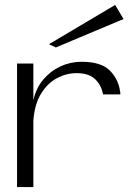

<svg xmlns="http://www.w3.org/2000/svg" viewBox="-20 -757 520 777"><path d="M49 0V-500H115V-351Q126 -401 155.5 -435.5Q185 -470 225 -488.5Q265 -507 310 -507Q389 -507 424 -472Q459 -437 466 -387Q467 -384 467 -381Q467 -378 467 -375H397Q390 -413 364.5 -437Q339 -461 290 -461Q249 -461 211 -441Q173 -421 146.5 -378.5Q120 -336 115 -269V0ZM206 -565 178 -578 446 -737 480 -680Z"/></svg>

Font: Panamera
Style: Regular
Weight: 400
Designer: Bastien Sozeau
Foundry: NBR — Bastien Sozeau
Version: Version 3.002; ttfautohint (v1.8.4.7-5d5b);gftools[0.9.33]